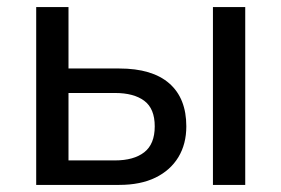

<svg xmlns="http://www.w3.org/2000/svg" viewBox="-20 -521 792 541"><path d="M82 0V-501H173V-328H316Q409 -328 457 -286Q505 -244 505 -165Q505 -115 482.5 -78Q460 -41 418 -20.5Q376 0 316 0ZM173 -69H304Q357 -69 386.5 -92Q416 -115 416 -165Q416 -215 386.5 -237Q357 -259 304 -259H173ZM580 0V-501H671V0Z"/></svg>

Font: Nunitoga
Style: Medium
Weight: 500
Designer: Vernon Adams
Foundry: Vernon Adams
Version: Version 1.0